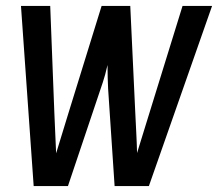

<svg xmlns="http://www.w3.org/2000/svg" viewBox="-20 -600 738 650"><path d="M94 30H210L328 -321C333 -336 339 -357 344 -380C344 -350 345 -321 346 -300L368 30H484L698 -580H598L486 -218C472 -172 458 -128 444 -82C443 -128 440 -172 438 -218L421 -580H324L212 -218C198 -172 184 -127 170 -81C168 -127 166 -172 164 -218L150 -580H51Z"/></svg>

Font: Smiley Sans Oblique
Style: Regular
Weight: 400
Italic angle: -8°
Designer: oooooohmygosh, Nagisa Chen, Janine Sui, Heda Shi, Jian Li
Foundry: atelierAnchor
Version: Version 2.0.1